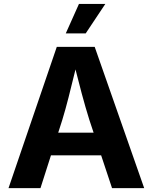

<svg xmlns="http://www.w3.org/2000/svg" viewBox="-20 -969 787 989"><path d="M272.5 -727.5H467.8L722.7 0H557.1L440.4 -351.1Q420.9 -413.1 400.6 -488.8Q380.4 -564.5 352.1 -676.3H384.8L376 -640.1Q349.6 -532.2 333.5 -468.8Q317.4 -405.3 300.8 -351.1L188.5 0H23.9ZM179.2 -285.6H567.4V-168.9H179.2ZM386.7 -948.7H522.5L421.4 -796.9H318.8Z"/></svg>

Font: Inter RS Variable
Style: Regular
Weight: 400
Designer: Rasmus Andersson (customised by Maria Ramos and Noel Pretorius)
Foundry: rsms
Version: Version 3.001;Glyphs 3.2.3 (3260)